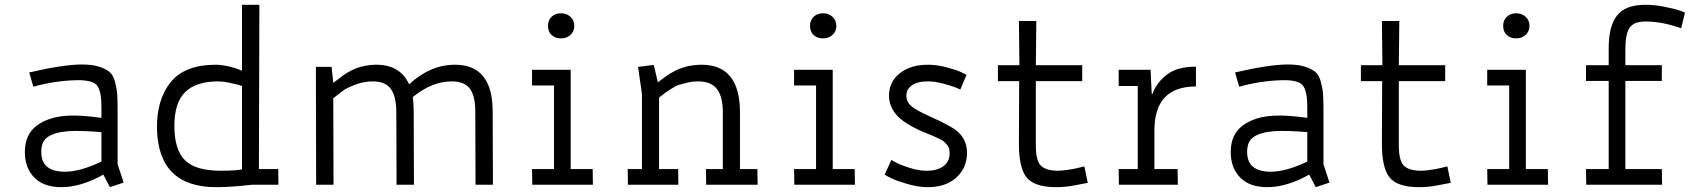

<svg xmlns="http://www.w3.org/2000/svg" viewBox="-20 -765 7048 795"><path d="M118 -406 101 -465Q243 -498 320 -498Q362 -498 390 -489Q418 -480 433.5 -467Q449 -454 456.5 -425Q464 -396 465.5 -371.5Q467 -347 467 -300V-85L492 -9L435 10L408 -42Q315 10 234 10Q161 10 122 -30Q83 -70 83 -135Q83 -209 133 -245.5Q183 -282 261 -286Q315 -289 400 -277V-324Q400 -386 382.5 -410Q365 -434 298 -433Q208 -431 118 -406ZM249 -54Q312 -54 400 -96V-218Q311 -225 265 -222Q209 -218 179.5 -199Q150 -180 151 -135Q151 -54 249 -54Z M982 -745H1054L1052 -65H1132L1133 0H1023Q935 10 875 10Q636 10 630 -231Q628 -352 686.5 -424.5Q745 -497 873 -497Q884 -497 896 -495.5Q908 -494 918 -492Q928 -490 937.5 -487.5Q947 -485 955 -482.5Q963 -480 968.5 -477.5Q974 -475 978 -474L982 -472ZM895 -58Q958 -58 982 -64V-409L966 -414Q951 -418 927 -423Q903 -428 883 -428Q793 -428 747.5 -384.5Q702 -341 702 -243Q702 -146 745.5 -102Q789 -58 895 -58Z M1361 0H1289L1288 -488H1353L1360 -422Q1363 -424 1378 -435.5Q1393 -447 1401 -453Q1409 -459 1426 -468.5Q1443 -478 1458 -483.5Q1473 -489 1494.5 -493Q1516 -497 1538 -497Q1637 -497 1674 -416Q1762 -497 1864 -497Q2020 -497 2020 -303L2021 0H1949L1948 -303Q1948 -368 1925.5 -398Q1903 -428 1850 -428Q1769 -428 1689 -363Q1693 -338 1693 -300L1694 0H1622L1621 -300Q1621 -365 1598.5 -396.5Q1576 -428 1524 -428Q1487 -428 1452.5 -415Q1418 -402 1404 -392Q1390 -382 1360 -358Z M2303 -710Q2326 -710 2342 -695.5Q2358 -681 2358 -658Q2358 -635 2342 -620.5Q2326 -606 2303 -606Q2279 -606 2264 -620Q2249 -634 2249 -658Q2249 -681 2264 -695.5Q2279 -710 2303 -710ZM2435 0H2184L2183 -65H2274V-411H2183V-476H2343V-65H2434Z M3044 -299V-65H3116L3117 0H2904L2903 -65H2973V-299Q2973 -365 2948.5 -396.5Q2924 -428 2871 -428Q2848 -428 2826.5 -423Q2805 -418 2792 -414Q2779 -410 2759.5 -397.5Q2740 -385 2734.5 -381Q2729 -377 2709 -361V-65H2788L2789 0H2580L2579 -65H2638V-376L2622 -488L2687 -496L2704 -424Q2705 -425 2714.5 -432Q2724 -439 2727 -441.5Q2730 -444 2740 -451Q2750 -458 2755.5 -461Q2761 -464 2772 -470Q2783 -476 2791 -479Q2799 -482 2811 -486Q2823 -490 2833.5 -492Q2844 -494 2857.5 -495.5Q2871 -497 2885 -497Q3044 -497 3044 -299Z M3388 -710Q3411 -710 3427 -695.5Q3443 -681 3443 -658Q3443 -635 3427 -620.5Q3411 -606 3388 -606Q3364 -606 3349 -620Q3334 -634 3334 -658Q3334 -681 3349 -695.5Q3364 -710 3388 -710ZM3520 0H3269L3268 -65H3359V-411H3268V-476H3428V-65H3519Z M3984 -132Q3984 -70 3939.5 -29.5Q3895 11 3817 10Q3779 9 3736 -3.5Q3693 -16 3670.5 -27Q3648 -38 3643 -42L3671 -103Q3676 -99 3695 -89.5Q3714 -80 3749.5 -69Q3785 -58 3816 -58Q3861 -58 3886.5 -77Q3912 -96 3912 -130Q3912 -141 3910 -149.5Q3908 -158 3901.5 -165Q3895 -172 3890.5 -177Q3886 -182 3873.5 -188Q3861 -194 3854 -197.5Q3847 -201 3829 -208Q3811 -215 3802 -219Q3720 -255 3690.5 -291Q3661 -327 3661 -368Q3661 -426 3705.5 -461.5Q3750 -497 3822 -497Q3858 -497 3898.5 -486.5Q3939 -476 3958 -467Q3977 -458 3982 -455L3956 -394Q3951 -397 3933.5 -404Q3916 -411 3883 -419.5Q3850 -428 3823 -428Q3783 -429 3758 -413Q3733 -397 3733 -369Q3733 -343 3753.5 -325.5Q3774 -308 3830 -283Q3917 -244 3942 -223Q3984 -188 3984 -132Z M4470 -76 4484 -8 4474 -6Q4464 -4 4450.5 -1.5Q4437 1 4421 4Q4405 7 4386.5 8.5Q4368 10 4353 10Q4261 10 4229 -32.5Q4197 -75 4199 -183L4200 -429H4112V-495H4201L4199 -678H4271L4269 -495H4461V-429H4269V-164Q4269 -101 4289 -80Q4309 -59 4358 -58Q4372 -58 4392 -60.5Q4412 -63 4427 -66Q4442 -69 4455.5 -72.5Q4469 -76 4470 -76Z M4932 -489V-407Q4760 -407 4760 -225V-65H4856L4857 0H4613L4612 -65H4691V-409H4612V-476H4744L4749 -376H4752Q4768 -422 4811 -455.5Q4854 -489 4932 -489Z M5111 -406 5094 -465Q5236 -498 5313 -498Q5355 -498 5383 -489Q5411 -480 5426.5 -467Q5442 -454 5449.5 -425Q5457 -396 5458.5 -371.5Q5460 -347 5460 -300V-85L5485 -9L5428 10L5401 -42Q5308 10 5227 10Q5154 10 5115 -30Q5076 -70 5076 -135Q5076 -209 5126 -245.5Q5176 -282 5254 -286Q5308 -289 5393 -277V-324Q5393 -386 5375.5 -410Q5358 -434 5291 -433Q5201 -431 5111 -406ZM5242 -54Q5305 -54 5393 -96V-218Q5304 -225 5258 -222Q5202 -218 5172.5 -199Q5143 -180 5144 -135Q5144 -54 5242 -54Z M5973 -76 5987 -8 5977 -6Q5967 -4 5953.5 -1.5Q5940 1 5924 4Q5908 7 5889.5 8.5Q5871 10 5856 10Q5764 10 5732 -32.5Q5700 -75 5702 -183L5703 -429H5615V-495H5704L5702 -678H5774L5772 -495H5964V-429H5772V-164Q5772 -101 5792 -80Q5812 -59 5861 -58Q5875 -58 5895 -60.5Q5915 -63 5930 -66Q5945 -69 5958.5 -72.5Q5972 -76 5973 -76Z M6258 -710Q6281 -710 6297 -695.5Q6313 -681 6313 -658Q6313 -635 6297 -620.5Q6281 -606 6258 -606Q6234 -606 6219 -620Q6204 -634 6204 -658Q6204 -681 6219 -695.5Q6234 -710 6258 -710ZM6390 0H6139L6138 -65H6229V-411H6138V-476H6298V-65H6389Z M6861 -65 6862 0H6548L6547 -65H6641V-430H6547V-495H6641V-567Q6641 -656 6675 -700Q6709 -744 6788 -745Q6824 -746 6866.5 -738Q6909 -730 6933 -722L6957 -713L6941 -648Q6862 -676 6794 -676Q6745 -676 6727.5 -650Q6710 -624 6710 -561V-495H6861V-430H6710V-65Z"/></svg>

Font: Biancoenero Regular
Style: Regular
Weight: 400
Designer: Riccardo Lorusso, Umberto Mischi
Foundry: Biancoenero Edizioni
Version: Version 0.000